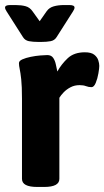

<svg xmlns="http://www.w3.org/2000/svg" viewBox="-25 -738 413 760"><path d="M311 -531Q336 -531 348 -521.5Q360 -512 364 -499.5Q368 -487 368 -477Q368 -468 364.5 -447.5Q361 -427 354 -410Q347 -393 337 -393Q326 -393 315.5 -397Q305 -401 290 -401Q270 -401 254 -392.5Q238 -384 227 -372.5Q216 -361 210 -351V-30Q210 2 150 2H122Q62 2 62 -30V-347Q62 -397 59 -424Q56 -451 53 -464.5Q50 -478 50 -488Q50 -497 63.5 -503Q77 -509 96.5 -513Q116 -517 134.5 -518.5Q153 -520 162 -520Q178 -520 185.5 -509Q193 -498 196 -483Q199 -468 202 -455Q218 -484 243 -507.5Q268 -531 311 -531ZM250 -718Q270 -718 270 -708Q270 -702 264 -693L199 -591Q191 -578 175.5 -575Q160 -572 138 -572H127Q105 -572 89.5 -575Q74 -578 66 -591L1 -693Q-5 -702 -5 -708Q-5 -718 15 -718H37Q59 -718 76 -713.5Q93 -709 104 -693L132 -654L160 -694Q170 -708 188 -713Q206 -718 228 -718Z"/></svg>

Font: Asap VF Beta
Style: Regular
Weight: 400
Designer: Pablo Cosgaya
Foundry: Pablo Cosgaya
Version: Version 1.007